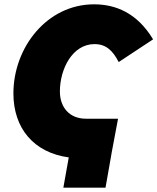

<svg xmlns="http://www.w3.org/2000/svg" viewBox="-20 -732 728 888"><path d="M273 136H468L492 0L497 -29L526 -183H377C302 -183 257 -235 257 -309C257 -413 315 -528 417 -528C470 -528 501 -499 529 -445L688 -550C614 -673 514 -712 415 -712C197 -712 42 -512 42 -300C42 -139 136 -26 298 -4Z"/></svg>

Font: Fixel Text 20240404 Black
Style: Italic
Weight: 900
Width: 4
Italic angle: -10°
Designer: AlfaBravo + MacPaw
Foundry: Kyrylo Tkachov, Marchela Mozhyna, Serhii Makarenko, Maria Weinstein, Zakhar Kryvoshyya
Version: Version 1.211;Glyphs 3.2 (3225)